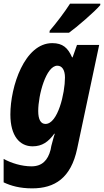

<svg xmlns="http://www.w3.org/2000/svg" viewBox="-28 -795 571 1055"><path d="M244 -615H351C393 -645 494 -732 523 -767V-775H357C326 -727 283 -670 245 -626ZM222 -114C196 -114 182 -138 182 -185C182 -273 225 -434 287 -434C314 -434 329 -409 329 -369C329 -283 290 -114 222 -114ZM149 240C273 240 362 183 396 22L517 -548H395L371 -480H368C345 -532 317 -558 259 -558C107 -558 29 -320 29 -166C29 -47 81 9 151 9C204 9 238 -16 270 -60H273C267 -44 260 -14 254 7L250 28C235 86 203 119 145 119C91 119 33 101 -8 78V207C32 226 81 240 149 240Z"/></svg>

Font: Noto Sans Display SemiCondensed Extra
Style: Italic
Weight: 800
Width: 4
Italic angle: -12°
Designer: Monotype Design Team
Foundry: Monotype Imaging Inc.
Version: Version 1.900